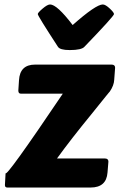

<svg xmlns="http://www.w3.org/2000/svg" viewBox="-20 -839 553 859"><path d="M13 0Q2 0 2 -11L5 -65Q4 -39 261 -420H73Q62 -420 62 -434L65 -480Q69 -550 137 -550H479Q495 -550 495 -536L491 -482Q490 -457 471 -429Q474 -434 389 -328Q298 -217 235 -130H449Q465 -130 465 -116L461 -67Q456 0 385 0ZM305 -727Q409 -819 440 -819Q452 -819 472 -800Q490 -783 490 -776Q490 -767 358 -630Q345 -615 292 -615Q248 -615 239 -630Q149 -768 149 -776Q149 -782 170 -800Q192 -819 204 -819Q235 -819 305 -727Z"/></svg>

Font: PoetsenOne
Style: Regular
Weight: 400
Designer: Rodrigo Fuenzalida, Pablo Impallari
Foundry: Pablo Impallari, Rodrigo Fuenzalida
Version: Version 1.000